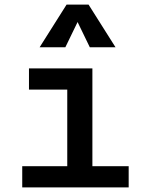

<svg xmlns="http://www.w3.org/2000/svg" viewBox="-20 -815 626 835"><path d="M76.7 0V-92.3H272.5V-425.3H106V-517.6H381.8V-92.3H539.6V0ZM152.3 -609.4 269.5 -794.9H365.2L482.4 -609.4H370.6L317.4 -719.2L264.2 -609.4Z"/></svg>

Font: Caskaydia Cove Medium
Style: Regular
Weight: 500
Monospace: yes
Designer: Aaron Bell
Foundry: Saja Typeworks
Version: Version 4.300; ttfautohint (v1.8.3)